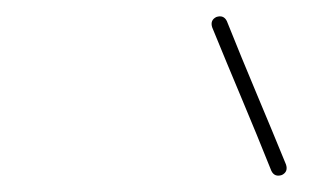

<svg xmlns="http://www.w3.org/2000/svg" viewBox="-20 -532 394 237"><path d="M247 -511Q256 -514 260 -506Q278 -461 296.5 -417Q315 -373 333 -329Q333 -329 333 -329Q333 -329 333 -329Q336 -320 328 -316Q319 -313 315 -321Q297 -366 278.5 -410Q260 -454 242 -498Q239 -507 247 -511Z"/></svg>

Font: FRB American Cursive Guidelines Arrows Extralight
Style: Italic
Weight: 200
Italic angle: -25°
Version: Version 2.0;Modular Font Editor K font №1